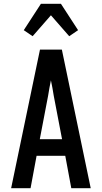

<svg xmlns="http://www.w3.org/2000/svg" viewBox="-20 -998 540 1018"><path d="M39 0 192 -735H308L461 0H358L326 -172H174L142 0ZM309 -260 265 -490Q262 -511 258 -531.5Q254 -552 250 -572Q246 -552 242 -531.5Q238 -511 235 -490L191 -260ZM153 -806 106 -838 197 -978H303L394 -838L347 -806L250 -917Z"/></svg>

Font: Iosevka SS18 Semibold
Style: Regular
Weight: 600
Monospace: yes
Designer: Belleve Invis
Foundry: Belleve Invis
Version: Version 25.1.1; ttfautohint (v1.8.4)